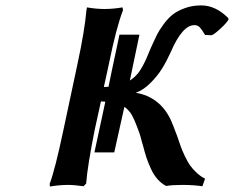

<svg xmlns="http://www.w3.org/2000/svg" viewBox="-20 -678 858 704"><path d="M363.8 -645Q393.6 -645 429.2 -650.9L431.2 -641.1Q406.2 -576.7 378.9 -441.9Q377 -431.6 370.6 -403.6Q364.3 -375.5 360.8 -358.9Q363.3 -358.9 369.1 -359.4Q375 -359.9 377.9 -359.9Q383.3 -387.2 390.1 -419.4Q397 -451.7 405.3 -490.5Q413.6 -529.3 418 -550.8H491.2L456.1 -382.8Q470.2 -391.6 481.4 -404.1Q492.7 -416.5 502.2 -434.1Q511.7 -451.7 516.8 -463.6Q522 -475.6 530.8 -497.1Q531.7 -499 533.9 -504.2Q536.1 -509.3 537.1 -511.2Q547.9 -535.6 555.9 -551.5Q564 -567.4 580.3 -589.6Q596.7 -611.8 614 -625.2Q631.3 -638.7 658.4 -648.4Q685.5 -658.2 717.8 -658.2Q770.5 -658.2 816.9 -611.8L817.9 -606Q809.6 -592.3 787.1 -571.8Q764.6 -551.3 755.9 -548.8L731.9 -549.8Q720.2 -569.8 712.4 -577.9Q704.6 -585.9 692.9 -585.9Q648.9 -585.9 606.9 -488.8Q591.8 -455.1 574.5 -427Q557.1 -398.9 531.2 -373.3Q505.4 -347.7 478 -337.9Q565.9 -322.8 606 -238.8Q613.3 -223.1 629.9 -178.2Q637.7 -154.8 643.1 -140.1Q648.4 -125.5 658 -105.2Q667.5 -85 677 -71.5Q686.5 -58.1 700.9 -44.7Q715.3 -31.2 731.9 -22.9L722.2 4.9Q689 0 648.9 0Q612.8 0 588.9 3.9Q570.8 -5.9 556.6 -22.2Q542.5 -38.6 532.5 -61Q522.5 -83.5 516.8 -100.6Q511.2 -117.7 504.9 -142.1Q502.4 -149.9 499.5 -160.9Q496.6 -171.9 494.6 -179.2Q492.7 -186.5 491.2 -189.9Q490.2 -192.4 488 -198.5Q485.8 -204.6 484.9 -207Q483.9 -210 479.2 -221.7Q474.6 -233.4 472.7 -237.5Q470.7 -241.7 466.1 -251Q461.4 -260.3 457.8 -265.1Q454.1 -270 448.2 -276.1Q442.4 -282.2 436 -286.1Q431.6 -265.1 418.5 -207.3Q405.3 -149.4 398.9 -119.1H326.2L366.2 -305.2Q364.3 -305.2 358.2 -305.7Q352.1 -306.2 350.1 -306.2Q346.2 -288.6 338.6 -253.7Q331.1 -218.8 327.1 -201.2Q300.3 -66.4 295.9 -4.9L286.1 4.9Q252.9 0 229 0Q199.2 0 163.1 5.9L162.1 -3.9Q182.1 -56.6 212.9 -203.1Q262.2 -435.1 264.2 -443.8Q290.5 -565.9 296.9 -640.1Q296.9 -640.6 297.9 -645.5Q298.8 -650.4 298.8 -650.9Q333 -645 363.8 -645Z"/></svg>

Font: Linear Smooth
Style: Bold Italic
Weight: 700
Designer: Philipp H. Poll, Flanker
Foundry: Philipp H. Poll, reworked by Flanker
Version: Version 1.061 | FøM Fix